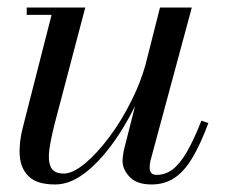

<svg xmlns="http://www.w3.org/2000/svg" viewBox="-20 -480 610 510"><path d="M126.5 10Q78.5 10 56.8 -11Q35 -32 32.5 -66.2Q30 -100.5 40.5 -141L117 -440.5H51V-460H206.5L125.5 -152.5Q115.5 -113.5 111.2 -83.5Q107 -53.5 115 -36.2Q123 -19 149.5 -19Q173 -19 205 -45.2Q237 -71.5 270 -115.5Q303 -159.5 330.2 -214.5Q357.5 -269.5 371.5 -327H386.5Q376.5 -285.5 357.2 -239.2Q338 -193 312 -148.8Q286 -104.5 255.5 -68.5Q225 -32.5 192.2 -11.2Q159.5 10 126.5 10ZM382.5 10Q343.5 10 324.5 -10Q305.5 -30 305.5 -52.5Q305.5 -58.5 306.8 -67.8Q308 -77 310 -85L405 -460H489.5L379.5 -52.5Q378.5 -48 378 -43.2Q377.5 -38.5 377.5 -34.5Q377.5 -15.5 396 -15.5Q419.5 -15.5 438.8 -30.2Q458 -45 476.5 -76.8Q495 -108.5 515 -159.5L533.5 -153Q512 -95.5 490.2 -59.5Q468.5 -23.5 442.5 -6.8Q416.5 10 382.5 10Z"/></svg>

Font: Bodoni Moda SC
Style: Italic
Weight: 400
Italic angle: -13°
Designer: Owen Earl
Foundry: indestructible type
Version: Version 2.005